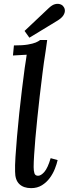

<svg xmlns="http://www.w3.org/2000/svg" viewBox="-20 -962 356 993"><path d="M224 -755Q221 -728 216 -697.5Q211 -667 207 -638Q203 -609 200 -585Q192 -525 185.5 -465.5Q179 -406 173 -350.5Q167 -295 163 -246.5Q159 -198 156.5 -160Q154 -122 154 -98Q154 -79 158 -66Q162 -53 177 -53Q192 -53 209.5 -73Q227 -93 242 -144L278 -134Q274 -115 264 -89.5Q254 -64 237.5 -41.5Q221 -19 197 -4Q173 11 141 11Q102 11 80 -10Q58 -31 58 -75Q57 -104 60 -151Q63 -198 68 -255.5Q73 -313 79.5 -375.5Q86 -438 93.5 -498.5Q101 -559 108 -612Q112 -636 114 -650.5Q116 -665 118 -679Q101 -678 82 -677Q63 -676 47 -675L52 -727Q97 -727 123.5 -731.5Q150 -736 164.5 -742Q179 -748 187 -755ZM132 -767 107 -802 232 -920Q250 -937 265 -940.5Q280 -944 291.5 -940Q303 -936 308 -928Q315 -920 315.5 -908Q316 -896 308 -883Q300 -870 280 -857Z"/></svg>

Font: Lora Medium
Style: Italic
Weight: 500
Italic angle: -3°
Designer: Olga Karpushina, Alexei Vanyashin (Cyrillic)
Foundry: Cyreal
Version: Version 3.004